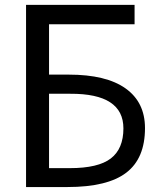

<svg xmlns="http://www.w3.org/2000/svg" viewBox="-20 -752 644 774"><path d="M177.7 -451.2H256.8Q408.2 -451.2 486.3 -395.5Q564.5 -339.8 564.5 -235.4Q564.5 -113.3 488.8 -55.7Q413.1 2 252 2H85V-732.4H522.5V-654.3H177.7ZM177.7 -374V-74.2H261.7Q376 -74.2 426.8 -113.3Q477.5 -152.3 477.5 -234.4Q477.5 -375 263.7 -374Z"/></svg>

Font: Nasu
Style: Regular
Weight: 400
Designer: Ryoko NISHIZUKA (kana &amp; ideographs); Paul D. Hunt (Latin, Greek &amp; Cyrillic); Wenlong ZHANG (bopomofo); Sandoll C
Version: Version 2014.1215